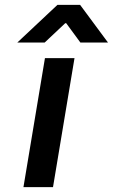

<svg xmlns="http://www.w3.org/2000/svg" viewBox="-20 -766 462 786"><path d="M164 -528H285L197 0H76ZM215 -746H308L422 -592H309L251 -671H247L163 -592H51Z"/></svg>

Font: Be Vietnam SemiBold
Style: Italic
Weight: 600
Italic angle: -9.556°
Designer: Gabriel Lam
Foundry: TypeRant
Version: Version 3.000